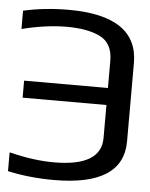

<svg xmlns="http://www.w3.org/2000/svg" viewBox="-50 -702 590 753"><g transform="rotate(5 245.0 -325.0)"><path d="M370 -475Q370 -543 321.5 -568Q273 -593 188 -593Q108 -593 12 -569V-641Q97 -660 190 -660Q463 -660 463 -474V-166Q463 10 190 10Q93 10 8 -9V-83Q104 -59 184 -59Q370 -59 370 -171V-301H40V-368H370Z"/></g></svg>

Font: Gamestation Display
Style: Regular
Weight: 400
Designer: Jonas Hecksher
Foundry: Jonas Hecksher, Playtypeª, e-types AS
Version: Version 1.003